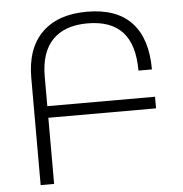

<svg xmlns="http://www.w3.org/2000/svg" viewBox="-52 -774 784 824"><g transform="rotate(-5 340.0 -362.0)"><path d="M612 -285H148V0H90V-462Q90 -589 158.5 -656.5Q227 -724 352 -724Q480 -724 544.5 -655Q609 -586 609 -453H551Q551 -565 501 -619.5Q451 -674 350 -674Q252 -674 200 -620.5Q148 -567 148 -462V-335H612Z"/></g></svg>

Font: Noto Sans Armenian Light
Style: Regular
Weight: 300
Designer: Monotype Design team
Foundry: Monotype Imaging Inc.
Version: Version 1.000